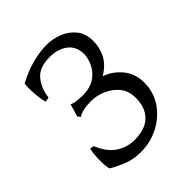

<svg xmlns="http://www.w3.org/2000/svg" viewBox="-183 -742 868 868"><g transform="rotate(-45 251.5 -307.5)"><path d="M126 -303 144 -363Q156 -356 179 -354Q202 -352 211 -352Q264 -353 293.5 -375.5Q323 -398 335.5 -428Q348 -458 348 -479Q348 -529 314 -555Q280 -581 228 -581Q162 -581 131.5 -545Q101 -509 95 -455L73 -451Q69 -461 66 -481Q63 -501 62 -522.5Q61 -544 61.5 -559Q62 -574 63 -576Q114 -604 164.5 -617Q215 -630 256 -630Q295 -630 332.5 -615.5Q370 -601 394.5 -570.5Q419 -540 419 -494Q419 -450 400 -413.5Q381 -377 336 -350Q383 -334 416 -294Q449 -254 449 -197Q449 -136 416.5 -88Q384 -40 330.5 -12.5Q277 15 216 15Q168 15 128 -1.5Q88 -18 64 -33Q61 -36 59 -56.5Q57 -77 58 -105.5Q59 -134 64 -158L84 -156Q107 -97 147 -70.5Q187 -44 234 -44Q304 -44 338.5 -79Q373 -114 373 -174Q373 -220 349 -249Q325 -278 289.5 -293Q254 -308 221 -308Q191 -308 169 -303Q147 -298 137 -289Z"/></g></svg>

Font: ChillKai
Style: Regular
Weight: 400
Designer: ChillType
Foundry: 寒蝉字型
Version: Version 2.000